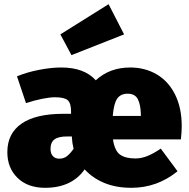

<svg xmlns="http://www.w3.org/2000/svg" viewBox="-20 -876 902 916"><path d="M843 -211H519Q527 -157 552.5 -138.5Q578 -120 626 -120Q654 -120 683 -131.5Q712 -143 747 -167L827 -59Q730 20 607 20Q533 20 477 -3.5Q421 -27 384 -68Q322 20 195 20Q112 20 63.5 -27.5Q15 -75 15 -150Q15 -239 82.5 -286Q150 -333 281 -333H319V-344Q319 -384 303 -398Q287 -412 242 -412Q218 -412 180.5 -404.5Q143 -397 104 -384L61 -512Q110 -532 167.5 -543Q225 -554 272 -554Q382 -554 437 -493Q503 -554 601 -554Q672 -554 728 -521Q784 -488 815.5 -424.5Q847 -361 847 -274Q847 -249 843 -211ZM652 -330Q651 -377 637.5 -403Q624 -429 589 -429Q556 -429 539.5 -406Q523 -383 518 -323H652ZM331 -166Q324 -196 323 -220V-225H300Q259 -225 240 -211Q221 -197 221 -165Q221 -144 232 -131.5Q243 -119 263 -119Q284 -119 299.5 -131Q315 -143 331 -166ZM572 -712 321 -613 268 -712 498 -856Z"/></svg>

Font: FiraGO Heavy
Style: Regular
Weight: 900
Designer: bBox Type
Foundry: bBox Type GmbH
Version: Version 1.001